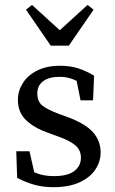

<svg xmlns="http://www.w3.org/2000/svg" viewBox="-20 -759 474 792"><path d="M112.1 -738.7 268.7 -595.9H184.5L341.2 -738.7L366 -719L263.9 -570.7H189.3L87.3 -719ZM200.2 13.1Q157.8 13.1 122.9 3.5Q87.9 -6.1 50.8 -25.3L47.1 -135.1H101.7L128.5 -16.2L79 -39V-73.4Q105.4 -53.5 135.3 -43Q165.3 -32.5 202.2 -32.5Q259.3 -32.5 286.6 -53.6Q313.8 -74.7 313.8 -108.4Q313.8 -139.9 291.1 -159.3Q268.4 -178.6 221.3 -195.5L174.8 -212.4Q119.7 -232.2 86.8 -264.1Q53.8 -296 53.8 -347.3Q53.8 -383.8 74.1 -416.1Q94.3 -448.4 133.3 -468Q172.2 -487.7 227.9 -487.7Q269.2 -487.7 302.4 -477.2Q335.7 -466.7 368.1 -446.7L363.9 -345.2H312.2L291.7 -447.5L328.8 -431V-404.4Q304.6 -423.3 279.4 -432.7Q254.2 -442.1 226.8 -442.1Q181.5 -442.1 157.7 -423.8Q133.9 -405.6 133.9 -373.8Q133.9 -340.6 154.6 -323.6Q175.3 -306.7 226.4 -287.9L257.4 -276.8Q332.2 -249.1 363.7 -213.5Q395.1 -177.8 395.1 -130.3Q395.1 -92.4 373.3 -59.6Q351.5 -26.8 308 -6.9Q264.6 13.1 200.2 13.1Z"/></svg>

Font: Adobe Variable Font Prototype
Style: Regular
Weight: 389
Designer: Frank Grießhammer
Foundry: Adobe
Version: Version 1.004;hotconv 1.0.113;makeotfexe 2.5.65598